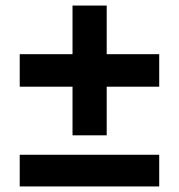

<svg xmlns="http://www.w3.org/2000/svg" viewBox="-20 -672 644 691"><path d="M364 -652V-185H241V-652ZM553 -477V-360H51V-477ZM553 -115V-1H51V-115Z"/></svg>

Font: Kantumruy Pro
Style: Bold
Weight: 700
Version: Version 1.002